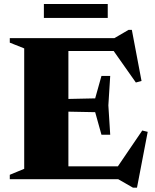

<svg xmlns="http://www.w3.org/2000/svg" viewBox="-20 -870 750 932"><path d="M515 -501.5 506 -358.5 515 -216H472.5L442 -325.5L232.5 -329.5V-388L442 -392.5L472.5 -501.5ZM667 -477 639.5 -469.5 511 -652 571.5 -622.5H203.5V-685H535.5L604 -725H620ZM534.5 -36.5 670.5 -236.5 697 -230 645 41H625.5L554 0H203.5V-62.5H583ZM27.5 0V-21.5L97.5 -50.5V-635L27.5 -663V-685H312V0ZM193 -783V-850.5H503V-783Z"/></svg>

Font: Newsreader 36pt ExtraBold
Style: Regular
Weight: 800
Designer: Hugues Gentile
Foundry: Production Type
Version: Version 1.003